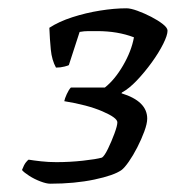

<svg xmlns="http://www.w3.org/2000/svg" viewBox="-20 -788 424 463"><path d="M101 -345Q92 -345 77.5 -350.5Q63 -356 50.5 -364Q38 -372 33 -378Q38 -391 42.5 -396.5Q47 -402 49 -403Q61 -401 79 -399Q97 -397 116 -397Q148 -397 180 -400.5Q212 -404 226 -408Q232 -412 240.5 -429.5Q249 -447 256 -466Q263 -485 263 -493Q263 -504 227 -519.5Q191 -535 135 -544Q136 -550 141 -561Q146 -572 151 -577H233Q257 -596 277 -630.5Q297 -665 303 -698Q264 -713 214 -713Q204 -713 193.5 -713Q183 -713 172 -711L146 -631Q145 -630 135.5 -627.5Q126 -625 115 -625Q105 -643 102.5 -668.5Q100 -694 99 -721Q122 -736 154.5 -746.5Q187 -757 221.5 -762.5Q256 -768 285 -768Q295 -768 311.5 -762Q328 -756 344.5 -747.5Q361 -739 372.5 -730Q384 -721 384 -714Q384 -703 373.5 -682Q363 -661 346 -637.5Q329 -614 310 -594Q291 -574 274 -565L273 -563Q335 -544 335 -502Q335 -490 328 -471Q321 -452 311 -432.5Q301 -413 290.5 -398Q280 -383 273 -378Q255 -365 207.5 -355Q160 -345 101 -345Z"/></svg>

Font: Texturina 72pt 72pt Medium
Style: Italic
Weight: 500
Italic angle: -11°
Designer: Guillermo Torres Carreño
Foundry: Omnibus-Type
Version: Version 1.002; ttfautohint (v1.8.3)